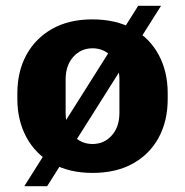

<svg xmlns="http://www.w3.org/2000/svg" viewBox="-20 -588 640 664"><path d="M300 10Q219 10 160.5 -23Q102 -56 71 -114Q40 -172 40 -246V-265Q40 -341 71.5 -398.5Q103 -456 161 -488.5Q219 -521 299 -521Q381 -521 439.5 -488.5Q498 -456 529 -398Q560 -340 560 -265V-246Q560 -169 528.5 -111.5Q497 -54 439 -22Q381 10 300 10ZM300 -90Q340 -90 366.5 -119.5Q393 -149 393 -198V-313Q393 -362 366.5 -391.5Q340 -421 300 -421Q260 -421 233.5 -391.5Q207 -362 207 -313V-198Q207 -149 233.5 -119.5Q260 -90 300 -90ZM64 56 458 -568H537L143 56Z"/></svg>

Font: Chivo Mono
Style: Bold
Weight: 700
Monospace: yes
Designer: Hector Gatti
Foundry: Omnibus-Type
Version: Version 1.008; ttfautohint (v1.8.4.7-5d5b)